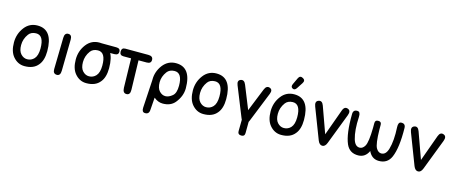

<svg xmlns="http://www.w3.org/2000/svg" viewBox="-52 -1479 5704 2414"><g transform="rotate(15 2800.0 -272.0)"><path d="M280.3 -412.6Q216.3 -411.1 184.6 -368.2Q135.7 -301.8 135.7 -222.2Q135.7 -145.5 170.9 -107.4Q207 -68.4 253.9 -68.4Q307.1 -68.4 343.8 -107.4Q382.3 -148.9 382.8 -240.7Q383.3 -414.6 280.3 -412.6ZM276.4 -512.2Q474.1 -510.7 473.6 -231Q473.1 -111.8 420.9 -49.8Q362.3 24.9 242.2 23.9Q155.3 23.4 94.7 -48.3Q40 -113.3 40 -231Q40 -342.3 105.5 -428.2Q169.9 -513.2 276.4 -512.2Z M674.8 -511.2Q721.2 -510.3 720.2 -447.8L713.4 -41.5Q712.4 24.4 666.5 24.4Q614.3 23.9 615.7 -37.6L624 -447.3Q625.5 -512.2 674.8 -511.2Z M1097.7 -504.9 1299.3 -503.9Q1352.5 -503.9 1351.6 -458.5Q1350.6 -414.6 1297.4 -414.6L1095.2 -414.1Q1021.5 -414.1 1022.9 -458Q1023.9 -505.4 1097.7 -504.9ZM1086.4 -406.7Q1022.5 -405.3 990.7 -362.3Q941.9 -295.9 941.9 -216.3Q941.9 -139.6 977.1 -101.6Q1013.2 -62.5 1060.1 -62.5Q1113.3 -62.5 1149.9 -101.6Q1188.5 -143.1 1189 -234.9Q1189.5 -408.7 1086.4 -406.7ZM1082.5 -506.3Q1280.3 -504.9 1279.8 -225.1Q1279.3 -106 1227.1 -43.9Q1168.5 30.8 1048.3 29.8Q961.4 29.3 900.9 -42.5Q846.2 -107.4 846.2 -225.1Q846.2 -336.4 911.6 -422.4Q976.1 -507.3 1082.5 -506.3Z M1365.2 -463.9Q1364.3 -516.6 1412.1 -516.6L1712.9 -516.1Q1772.5 -516.1 1774.4 -469.7Q1777.3 -418 1717.8 -418Q1664.6 -418 1611.3 -418L1621.1 -36.1Q1623 31.7 1573.2 31.2Q1525.4 31.2 1523.4 -36.6L1514.6 -417.5H1415Q1367.2 -417.5 1365.2 -463.9Z M2079.6 -505.4Q2276.9 -503.9 2276.9 -231Q2276.4 -127.4 2201.7 -36.6Q2146.5 28.8 2044.9 28.8Q1981.9 28.8 1928.7 -17.1L1916.5 148.9Q1912.1 206.1 1856.9 201.7Q1818.4 198.2 1821.8 141.1L1842.8 -212.4Q1842.8 -216.3 1843.3 -219.7Q1843.3 -225.1 1843.3 -231Q1843.3 -334 1908.7 -420.9Q1975.1 -506.3 2079.6 -505.4ZM2083.5 -405.8Q2019.5 -404.3 1987.8 -361.3Q1939 -294.9 1939 -222.2Q1939 -145 1974.1 -107.4Q2008.8 -69.8 2053.2 -69.8Q2097.2 -69.8 2144 -109.4Q2186 -144.5 2186 -240.7Q2186 -408.2 2083.5 -405.8Z M2609.4 -412.6Q2545.4 -411.1 2513.7 -368.2Q2464.8 -301.8 2464.8 -222.2Q2464.8 -145.5 2500 -107.4Q2536.1 -68.4 2583 -68.4Q2636.2 -68.4 2672.9 -107.4Q2711.4 -148.9 2711.9 -240.7Q2712.4 -414.6 2609.4 -412.6ZM2605.5 -512.2Q2803.2 -510.7 2802.7 -231Q2802.2 -111.8 2750 -49.8Q2691.4 24.9 2571.3 23.9Q2484.4 23.4 2423.8 -48.3Q2369.1 -113.3 2369.1 -231Q2369.1 -342.3 2434.6 -428.2Q2499 -513.2 2605.5 -512.2Z M2915.5 -512.2Q2960.4 -528.3 2983.9 -470.2L3105 -169.4L3226.1 -470.2Q3249.5 -528.3 3294.4 -512.2Q3338.4 -496.1 3314.9 -438L3159.2 -50.3Q3154.3 -38.1 3148.9 -28.3L3147.9 117.7Q3147.5 162.1 3103 161.6Q3056.6 160.6 3057.1 116.2Q3058.1 42 3059.1 -32.2Q3054.7 -40.5 3050.8 -50.3L2895 -438Q2871.6 -496.1 2915.5 -512.2Z M3572.8 -577.6Q3545.4 -593.8 3563 -631.8L3603 -716.8Q3623.5 -761.7 3666.5 -737.3Q3704.6 -715.3 3677.2 -673.8L3625.5 -594.7Q3602.1 -560.1 3572.8 -577.6ZM3621.6 -412.6Q3557.6 -411.1 3525.9 -368.2Q3477.1 -301.8 3477.1 -222.2Q3477.1 -145.5 3512.2 -107.4Q3548.3 -68.4 3595.2 -68.4Q3648.4 -68.4 3685.1 -107.4Q3723.6 -148.9 3724.1 -240.7Q3724.6 -414.6 3621.6 -412.6ZM3617.7 -512.2Q3815.4 -510.7 3814.9 -231Q3814.5 -111.8 3762.2 -49.8Q3703.6 24.9 3583.5 23.9Q3496.6 23.4 3436 -48.3Q3381.3 -113.3 3381.3 -231Q3381.3 -342.3 3446.8 -428.2Q3511.2 -513.2 3617.7 -512.2Z M3925.3 -510.7Q3973.6 -531.2 3996.1 -469.2L4119.1 -127L4242.7 -469.2Q4265.1 -531.2 4313.5 -510.7Q4355 -493.2 4331.5 -431.6L4177.7 -31.2Q4157.2 22 4120.1 22Q4082 22 4061 -31.2L3907.2 -431.6Q3883.8 -493.2 3925.3 -510.7Z M5004.4 -516.1Q5061 -519.5 5062 -461.4Q5066.4 -204.1 5012.2 -78.6Q4967.3 24.4 4852.1 22Q4762.2 20 4720.7 -70.3Q4679.2 20 4589.4 22Q4474.1 24.4 4429.2 -78.6Q4375 -204.1 4379.4 -461.4Q4380.4 -519.5 4437 -516.1Q4475.6 -514.2 4472.2 -447.8Q4462.4 -272 4494.6 -162.6Q4520.5 -74.2 4582.5 -76.7Q4621.1 -78.6 4647 -123.5Q4676.3 -174.8 4679.2 -360.4Q4678.7 -390.6 4679.2 -423.3Q4679.7 -464.4 4720.2 -463.4Q4720.2 -463.4 4720.7 -463.4H4721.2Q4761.7 -464.4 4762.2 -423.3Q4762.7 -390.6 4762.2 -360.4Q4765.1 -174.8 4794.4 -123.5Q4820.3 -78.6 4858.9 -76.7Q4920.9 -74.2 4946.8 -162.6Q4979 -272 4969.2 -447.8Q4965.8 -514.2 5004.4 -516.1Z M5171.9 -510.7Q5220.2 -531.2 5242.7 -469.2L5365.7 -127L5489.3 -469.2Q5511.7 -531.2 5560.1 -510.7Q5601.6 -493.2 5578.1 -431.6L5424.3 -31.2Q5403.8 22 5366.7 22Q5328.6 22 5307.6 -31.2L5153.8 -431.6Q5130.4 -493.2 5171.9 -510.7Z"/></g></svg>

Font: Comic Relief
Style: Regular
Weight: 400
Designer: Jeff Davis
Foundry: Loudifier
Version: Version 1.0